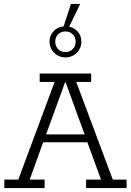

<svg xmlns="http://www.w3.org/2000/svg" viewBox="-20 -957 666 977"><path d="M2 0V-43H73L258 -540H182V-583H444V-540H368L554 -43H624V0H418V-43H494L419 -248L442 -233H191L205 -248L131 -43H207V0ZM209 -258 199 -273H423L416 -258L314 -538H311ZM313 -665Q279 -665 255.5 -688.5Q232 -712 232 -745Q232 -776 252.5 -798Q273 -820 304 -823L341 -937H388L332 -821Q359 -816 376.5 -795Q394 -774 394 -745Q394 -712 370.5 -688.5Q347 -665 313 -665ZM261 -745Q261 -723 275.5 -707.5Q290 -692 313 -692Q336 -692 350.5 -707.5Q365 -723 365 -745Q365 -767 350.5 -782Q336 -797 313 -797Q290 -797 275.5 -782Q261 -767 261 -745Z"/></svg>

Font: Rokkitt Light
Style: Regular
Weight: 300
Version: Version 3.103